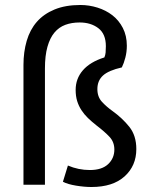

<svg xmlns="http://www.w3.org/2000/svg" viewBox="-20 -740 611 769"><path d="M74 0V-480Q74 -532 87 -576.5Q100 -621 127.5 -652.5Q155 -684 198.5 -702Q242 -720 302 -720Q337 -720 370.5 -709.5Q404 -699 430 -679Q456 -659 472 -628Q488 -597 488 -557Q488 -532 482 -509Q476 -486 468 -470Q415 -458 392.5 -437.5Q370 -417 370 -383Q370 -352 388.5 -332Q407 -312 431 -295Q470 -267 498 -232Q526 -197 526 -143Q526 -76 479 -33.5Q432 9 346 9Q318 9 284.5 3.5Q251 -2 232 -12L252 -77Q294 -59 340 -59Q388 -59 413 -82.5Q438 -106 438 -141Q438 -171 419 -191.5Q400 -212 366 -238Q347 -253 332 -267.5Q317 -282 306 -299Q295 -316 289 -335.5Q283 -355 283 -380Q283 -425 312 -458.5Q341 -492 398 -510Q402 -519 403 -529.5Q404 -540 404 -555Q404 -604 374 -627Q344 -650 299 -650Q267 -650 241.5 -640.5Q216 -631 198 -609.5Q180 -588 170 -552.5Q160 -517 160 -466V0Z"/></svg>

Font: Mukta Mahee
Style: Regular
Weight: 400
Designer: Shuchita Grover, Noopur Datye, Girish Dalvi, Yashodeep Gholap
Foundry: Ek Type
Version: Version 2.538;PS 1.000;hotconv 16.6.51;makeotf.lib2.5.65220;